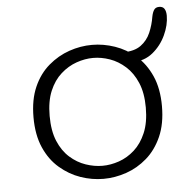

<svg xmlns="http://www.w3.org/2000/svg" viewBox="-47 -653 714 711"><g transform="rotate(-5 309.5 -298.0)"><path d="M310 10.5Q267 10.5 225 -4Q183 -18.5 147.8 -48.8Q112.5 -79 91.8 -126.2Q71 -173.5 71 -239Q71 -304.5 91.8 -351.5Q112.5 -398.5 147.8 -428.5Q183 -458.5 225 -473Q267 -487.5 310 -487.5Q352.5 -487.5 394.8 -473Q437 -458.5 471.8 -428.5Q506.5 -398.5 527.5 -351.5Q548.5 -304.5 548.5 -239Q548.5 -173.5 527.5 -126.2Q506.5 -79 471.8 -48.8Q437 -18.5 394.8 -4Q352.5 10.5 310 10.5ZM310 -38Q340.5 -38 371.8 -48.8Q403 -59.5 429.5 -83.2Q456 -107 472.2 -145.2Q488.5 -183.5 488.5 -239Q488.5 -293.5 472.2 -331.5Q456 -369.5 429.5 -393.2Q403 -417 371.8 -428Q340.5 -439 310 -439Q279.5 -439 248 -428Q216.5 -417 189.8 -393.2Q163 -369.5 147 -331.5Q131 -293.5 131 -239Q131 -183.5 147 -145.2Q163 -107 189.8 -83.2Q216.5 -59.5 248 -48.8Q279.5 -38 310 -38ZM455.5 -411Q441.5 -411 433.8 -412.5Q426 -414 422 -416.5Q417.5 -419.5 413.5 -424.2Q409.5 -429 409.5 -437Q409.5 -442.5 413 -446.2Q416.5 -450 422 -450Q464.5 -450 488.8 -467.8Q513 -485.5 525 -513.5Q537 -541.5 542 -572.5Q545 -588 551 -597Q557 -606 570 -606Q583.5 -606 589.5 -596.8Q595.5 -587.5 595.5 -571Q595.5 -536.5 578.2 -499.2Q561 -462 529.8 -436.5Q498.5 -411 455.5 -411Z"/></g></svg>

Font: Sono ExtraLight Monospace Light
Style: Regular
Weight: 300
Version: Version 2.112